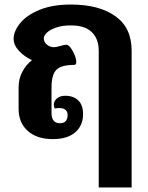

<svg xmlns="http://www.w3.org/2000/svg" viewBox="-20 -606 650 846"><path d="M415 -383Q415 -434 385 -464Q355 -494 292 -494Q254 -494 227 -484.5Q200 -475 186.5 -462Q173 -449 173 -438Q173 -420 187 -409Q201 -398 217 -398Q228 -398 248 -404Q263 -409 273 -409Q285 -409 300.5 -381Q316 -353 316 -333Q316 -320 307 -320Q250 -320 228.5 -298.5Q207 -277 207 -221V-107Q207 -87 216 -75Q225 -63 244 -63Q261 -63 269.5 -72.5Q278 -82 278 -99Q278 -114 268.5 -122Q259 -130 242 -130Q235 -130 221 -128Q217 -136 217 -145Q217 -161 231 -172.5Q245 -184 267 -184Q304 -184 325 -163.5Q346 -143 346 -103Q346 -53 311.5 -23Q277 7 212 7Q143 7 102.5 -29Q62 -65 62 -126V-221Q62 -259 78.5 -290Q95 -321 121 -341Q88 -356 64 -381.5Q40 -407 40 -435Q40 -468 68.5 -503.5Q97 -539 154 -562.5Q211 -586 292 -586Q416 -586 488 -535Q560 -484 560 -383V220H415Z"/></svg>

Font: Krub
Style: Bold
Weight: 700
Version: Version 1.000; ttfautohint (v1.6)